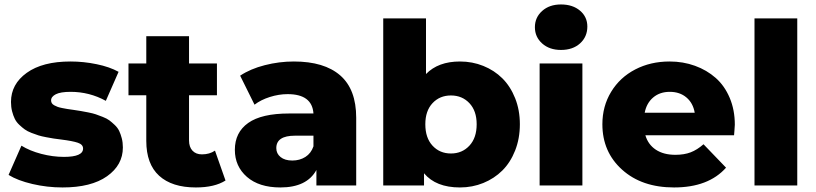

<svg xmlns="http://www.w3.org/2000/svg" viewBox="-20 -824 3624 853"><path d="M257.8 8.8Q189.5 8.8 123.8 -6.6Q58.1 -22 18.1 -46.9L75.2 -176.8Q112.3 -153.8 163.3 -140.4Q214.4 -127 264.2 -127Q349.1 -127 349.1 -164.1Q349.1 -182.1 325.7 -189.9Q302.2 -197.8 252 -204.1Q231 -206.5 218.8 -208.5Q206.5 -210.4 185.5 -214.4Q164.6 -218.3 151.4 -222.4Q138.2 -226.6 119.9 -233.6Q101.6 -240.7 90.1 -249Q78.6 -257.3 65.7 -269.5Q52.7 -281.7 45.7 -296.1Q38.6 -310.5 33.7 -329.6Q28.8 -348.6 28.8 -371.1Q28.8 -450.2 98.9 -500.5Q168.9 -550.8 293 -550.8Q351.6 -550.8 409.4 -538.8Q467.3 -526.9 506.8 -504.9L450.2 -376Q377.4 -416 293.9 -416Q249 -416 228 -405.3Q207 -394.5 207 -377.9Q207 -371.1 210.2 -365.7Q213.4 -360.4 220.9 -356.2Q228.5 -352.1 235.6 -349.4Q242.7 -346.7 256.3 -344Q270 -341.3 279.1 -339.8Q288.1 -338.4 306.2 -335.9Q328.1 -332.5 338.9 -330.8Q349.6 -329.1 371.6 -324.7Q393.6 -320.3 405.5 -316.2Q417.5 -312 436.3 -304.7Q455.1 -297.4 465.8 -289.3Q476.6 -281.2 489.5 -269Q502.4 -256.8 509.3 -242.7Q516.1 -228.5 521 -209.7Q525.9 -190.9 525.9 -168.9Q525.9 -90.8 455.6 -41Q385.3 8.8 257.8 8.8Z M850.1 8.8Q744.1 8.8 687 -43.2Q629.9 -95.2 629.9 -198.2V-400.9H550.8V-542H629.9V-663.1H819.8V-542H943.8V-400.9H819.8V-200.2Q819.8 -170.9 835.2 -154.5Q850.6 -138.2 877 -138.2Q911.1 -138.2 935.1 -154.8L981.9 -22Q933.1 8.8 850.1 8.8Z M1385.7 0V-68.8Q1343.3 8.8 1225.6 8.8Q1130.9 8.8 1077.1 -38.1Q1023.4 -85 1023.4 -158.2Q1023.4 -235.8 1082.8 -277.8Q1142.1 -319.8 1264.6 -319.8H1372.6Q1366.7 -405.8 1257.8 -405.8Q1218.8 -405.8 1178.7 -393.1Q1138.7 -380.4 1110.8 -358.9L1046.9 -487.8Q1092.3 -518.1 1156.2 -534.4Q1220.2 -550.8 1285.6 -550.8Q1420.4 -550.8 1491.5 -489Q1562.5 -427.2 1562.5 -300.8V0ZM1372.6 -173.8V-221.2H1290.5Q1207.5 -221.2 1207.5 -166Q1207.5 -141.6 1226.6 -126.2Q1245.6 -110.8 1278.8 -110.8Q1311.5 -110.8 1336.7 -126.7Q1361.8 -142.6 1372.6 -173.8Z M2023.4 8.8Q1916.5 8.8 1863.8 -54.2V0H1682.6V-742.2H1872.6V-495.1Q1926.8 -550.8 2023.4 -550.8Q2078.6 -550.8 2127.2 -531.2Q2175.8 -511.7 2211.7 -476.1Q2247.6 -440.4 2268.6 -387.7Q2289.6 -335 2289.6 -272Q2289.6 -208.5 2268.6 -155.3Q2247.6 -102.1 2211.7 -66.4Q2175.8 -30.8 2127.2 -11Q2078.6 8.8 2023.4 8.8ZM2097.7 -272Q2097.7 -331.5 2065.4 -365.7Q2033.2 -399.9 1983.4 -399.9Q1933.6 -399.9 1901.6 -365.7Q1869.6 -331.5 1869.6 -272Q1869.6 -211.4 1901.6 -176.8Q1933.6 -142.1 1983.4 -142.1Q2033.2 -142.1 2065.4 -176.8Q2097.7 -211.4 2097.7 -272Z M2377.4 0V-542H2567.4V0ZM2472.2 -602.1Q2420.9 -602.1 2388.7 -630.9Q2356.4 -659.7 2356.4 -703.1Q2356.4 -746.6 2388.7 -775.4Q2420.9 -804.2 2472.2 -804.2Q2524.4 -804.2 2556.9 -776.6Q2589.4 -749 2589.4 -706.1Q2589.4 -660.6 2557.1 -631.3Q2524.9 -602.1 2472.2 -602.1Z M2974.6 8.8Q2831.5 8.8 2743.9 -70.1Q2656.2 -148.9 2656.2 -272Q2656.2 -352.1 2695.1 -416Q2733.9 -480 2802 -515.4Q2870.1 -550.8 2954.6 -550.8Q3015.1 -550.8 3067.6 -531.7Q3120.1 -512.7 3159.7 -477.8Q3199.2 -442.9 3221.9 -389.2Q3244.6 -335.4 3244.6 -270Q3244.6 -261.7 3242.9 -244.1Q3241.2 -226.6 3241.2 -223.1H2847.2Q2859.4 -181.6 2893.8 -158.9Q2928.2 -136.2 2980.5 -136.2Q3019.5 -136.2 3048.3 -147.2Q3077.1 -158.2 3105.5 -183.1L3205.6 -79.1Q3127.4 8.8 2974.6 8.8ZM2844.2 -323.2H3066.4Q3059.1 -366.2 3029.5 -391.1Q3000 -416 2955.6 -416Q2911.6 -416 2882.1 -391.1Q2852.5 -366.2 2844.2 -323.2Z M3332 0V-742.2H3522V0Z"/></svg>

Font: Montserrat ExtraBold
Style: Regular
Weight: 800
Designer: Julieta Ulanovsky
Foundry: Julieta Ulanovsky
Version: Version 9.000